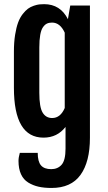

<svg xmlns="http://www.w3.org/2000/svg" viewBox="-20 -700 525 937"><path d="M76.7 45.9H164.1Q164.1 88.4 179.9 106.9Q195.8 125.5 230 125.5Q261.7 125.5 280.8 103.8Q299.8 82 299.8 25.4V-80.6Q259.3 -28.3 192.4 -28.3Q47.9 -28.3 47.9 -271.5V-448.2Q47.9 -493.7 53.7 -530Q59.6 -566.4 68.4 -590.1Q77.1 -613.8 90.6 -631.1Q104 -648.4 116.5 -657.5Q128.9 -666.5 144.8 -671.9Q160.6 -677.2 171.6 -678.5Q182.6 -679.7 195.3 -679.7Q274.4 -679.7 311.5 -606.4L322.8 -672.9H418.9V-27.3Q418.9 89.4 373 153.3Q327.1 217.3 231.4 217.3Q195.8 217.3 168.5 211.2Q141.1 205.1 117.9 190.9Q94.7 176.8 82.5 150.1Q70.3 123.5 70.3 85Q70.3 68.4 76.7 45.9ZM234.4 -124Q274.9 -124 295.9 -172.9V-540.5Q273.4 -589.8 233.9 -589.8Q219.2 -589.8 208.7 -584.7Q198.2 -579.6 189.5 -566.9Q180.7 -554.2 176.3 -529.5Q171.9 -504.9 171.9 -468.3V-247.1Q171.9 -177.2 188 -150.6Q204.1 -124 234.4 -124Z"/></svg>

Font: FjallaOne
Style: Regular
Weight: 400
Designer: Irina Smirnova
Foundry: Irina Smirnova
Version: Version 1.001